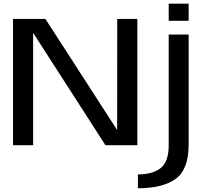

<svg xmlns="http://www.w3.org/2000/svg" viewBox="-20 -776 1120 1026"><path d="M49.5 0H157V-597.5H159L543.5 0H714V-675H606.5L606 -83.5H604.5L222.5 -675H49.5ZM717 230Q849.5 230 918.8 179.8Q988 129.5 988 -3V-591.5H881.5V0Q881.5 88.5 838.5 122.2Q795.5 156 717 156ZM881.5 -756.5V-665H988V-756.5Z"/></svg>

Font: Anybody SemiExpanded
Style: Regular
Weight: 400
Width: 6
Designer: Tyler Finck
Foundry: Etcetera Type Company
Version: Version 1.113;gftools[0.9.25]